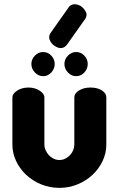

<svg xmlns="http://www.w3.org/2000/svg" viewBox="-20 -900 575 930"><path d="M268 10Q221 10 179.5 -7Q138 -24 107 -53Q76 -82 58 -120Q40 -158 40 -200V-428Q40 -446 63 -461Q86 -476 118 -476Q149 -476 172 -461Q195 -446 195 -428V-200Q195 -186 201 -172.5Q207 -159 216.5 -148.5Q226 -138 239.5 -131.5Q253 -125 268 -125Q283 -125 296 -131.5Q309 -138 319 -148.5Q329 -159 334.5 -172.5Q340 -186 340 -200V-429Q340 -448 363 -462Q386 -476 418 -476Q452 -476 473.5 -462Q495 -448 495 -429V-200Q495 -158 477 -120Q459 -82 428 -53Q397 -24 355.5 -7Q314 10 268 10ZM189 -648Q212 -648 228.5 -630.5Q245 -613 245 -590Q245 -567 228.5 -549Q212 -531 189 -531Q166 -531 149 -549Q132 -567 132 -590Q132 -613 149 -630.5Q166 -648 189 -648ZM349 -648Q372 -648 388.5 -630.5Q405 -613 405 -590Q405 -567 388.5 -549Q372 -531 349 -531Q326 -531 309 -549Q292 -567 292 -590Q292 -613 309 -630.5Q326 -648 349 -648ZM304 -683Q298 -676 292 -672Q275 -662 254.5 -672Q234 -682 225 -698Q212 -719 224 -739L313 -865Q315 -869 318 -871Q321 -873 324 -875Q333 -880 343 -879.5Q353 -879 362.5 -875Q372 -871 379.5 -864Q387 -857 392 -849Q406 -829 393 -809Z"/></svg>

Font: AkaAcidDosis
Style: ExtraBold
Weight: 800
Designer: Edgar Tolentino, Pablo Impallari, Igino Marini, Aka-Acid
Foundry: Edgar Tolentino, Pablo Impallari, Igino Marini, Aka-Acid
Version: Version 1.007